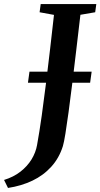

<svg xmlns="http://www.w3.org/2000/svg" viewBox="-111 -763 496 948"><path d="M-71.5 165 -91 125.5Q-44 111 -10 84.5Q24 58 44.8 24Q65.5 -10 72 -47Q84 -113 95 -191.5Q106 -270 116.5 -354.8Q127 -439.5 136.8 -524.8Q146.5 -610 155.5 -689.5L84.5 -702.5L90 -743H364.5L359 -702.5L286 -690Q275.5 -599.5 265.2 -512.8Q255 -426 245.5 -348.8Q236 -271.5 227.5 -209Q219 -146.5 212 -103.2Q205 -60 199.5 -41.5Q181 17.5 142.2 60.2Q103.5 103 49 129Q-5.5 155 -71.5 165ZM27 -354.5 34.5 -409H341.5L334 -354.5Z"/></svg>

Font: Merriweather 48pt SemiBold
Style: Italic
Weight: 600
Italic angle: -7.8°
Designer: Eben Sorkin
Foundry: Eben Sorkin
Version: Version 2.101